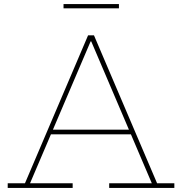

<svg xmlns="http://www.w3.org/2000/svg" viewBox="-20 -926 897 946"><path d="M635 -287V-264H223V-287ZM754 -23H839V0H518V-23H728L424 -735L442 -722H415L432 -735L128 -23H338V0H18V-23H103L414 -752H443ZM566 -906V-885H293V-906Z"/></svg>

Font: Hepta Slab ExtraLight ExtraLight
Style: Regular
Weight: 250
Version: Version 1.102